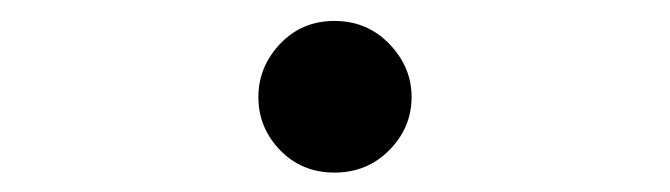

<svg xmlns="http://www.w3.org/2000/svg" viewBox="-20 -156 656 188"><path d="M307.5 13Q275.5 13 254.2 -9Q233 -31 233 -61Q233 -90.5 254.2 -113Q275.5 -135.5 307.5 -135.5Q339.5 -135.5 361.2 -113Q383 -90.5 383 -61Q383 -31 361.2 -9Q339.5 13 307.5 13Z"/></svg>

Font: Overpass Mono Light SemiBold
Style: Regular
Weight: 600
Monospace: yes
Version: Version 4.000